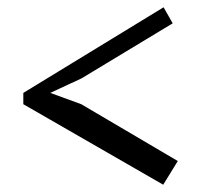

<svg xmlns="http://www.w3.org/2000/svg" viewBox="-20 -610 573 527"><path d="M44 -324V-355L429 -590L454 -546L204 -395L118 -355L203 -324L468 -168L428 -103Z"/></svg>

Font: PTSerif
Style: Regular
Weight: 400
Designer: A.Korolkova, O.Umpeleva, V.Yefimov
Foundry: ParaType Ltd
Version: Version 1.000W OFL; ttfautohint (v1.2) -l 8 -r 50 -G 200 -x 